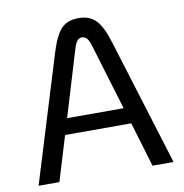

<svg xmlns="http://www.w3.org/2000/svg" viewBox="-80 -787 829 863"><g transform="rotate(-10 334.5 -355.5)"><path d="M486 -204H184L122 0H27L204 -576Q220 -628 237 -657Q254 -686 277 -698.5Q300 -711 334 -711Q384 -711 413 -681.5Q442 -652 465 -576L643 0H547ZM464 -277 374 -575Q366 -602 357 -612.5Q348 -623 334 -623Q321 -623 312.5 -612.5Q304 -602 296 -575L206 -277Z"/></g></svg>

Font: KoHo Medium
Style: Regular
Weight: 500
Version: Version 1.000; ttfautohint (v1.6)